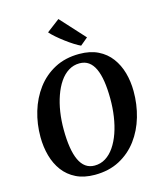

<svg xmlns="http://www.w3.org/2000/svg" viewBox="-143 -1101 1011 1212"><g transform="rotate(-15 362.5 -495.0)"><path d="M325.1 10Q254.6 10 203.4 -15.2Q152.1 -40.5 119.1 -84.5Q86.2 -128.5 70.2 -186.1Q54.2 -243.8 53.9 -308.6Q53.5 -394.5 77.2 -474Q101 -553.5 147.9 -616.5Q194.9 -679.4 264.4 -716.2Q333.9 -753 425.4 -753Q496.5 -753 547.7 -727.8Q599 -702.6 631.9 -658.5Q664.8 -614.4 680.7 -557.7Q696.5 -501 696.8 -437.9Q697.3 -351.1 673.9 -270.7Q650.5 -190.2 603.6 -127.1Q556.6 -64 486.9 -27Q417.2 10 325.1 10ZM338.2 -46.9Q377.9 -46.9 410.3 -67.1Q442.7 -87.4 467.5 -123.8Q492.3 -160.2 509.2 -208.5Q526 -256.7 534.4 -313.2Q542.8 -369.8 542.5 -430.3Q542.2 -494.3 534.5 -543.6Q526.8 -592.9 511.1 -626.7Q495.4 -660.4 470.9 -677.9Q446.4 -695.3 411.9 -695.3Q372.6 -695.3 340 -675.1Q307.5 -655 282.8 -618.9Q258.2 -582.8 241.3 -534.8Q224.3 -486.8 215.8 -431.1Q207.4 -375.3 207.7 -315.8Q207.9 -250.8 215.9 -200.6Q223.8 -150.5 239.8 -116.3Q255.7 -82.1 280.2 -64.5Q304.8 -46.9 338.2 -46.9ZM451.3 -800.2Q434.2 -807.7 409.2 -823.6Q384.1 -839.5 357.5 -859.5Q330.9 -879.4 307.8 -899.5Q284.7 -919.6 271.3 -935.4L356 -999.7L500.5 -841.2Z"/></g></svg>

Font: Merriweather Light
Style: Italic
Weight: 300
Italic angle: -7.8°
Designer: Eben Sorkin
Foundry: Eben Sorkin
Version: Version 2.101